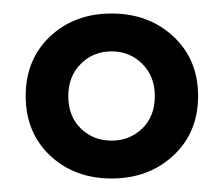

<svg xmlns="http://www.w3.org/2000/svg" viewBox="-20 -740 331 284"><path d="M18 -598Q18 -652 54 -686Q90 -720 145 -720Q200 -720 236.5 -686Q273 -652 273 -598Q273 -544 236.5 -510Q200 -476 145 -476Q90 -476 54 -510Q18 -544 18 -598ZM81 -598Q81 -568 99.5 -550Q118 -532 145 -532Q172 -532 190.5 -550Q209 -568 209 -598Q209 -627 190.5 -645.5Q172 -664 145 -664Q118 -664 99.5 -645.5Q81 -627 81 -598Z"/></svg>

Font: Von Semi
Style: Regular
Weight: 600
Version: Version 4.000; ttfautohint (v1.8.4.7-5d5b)